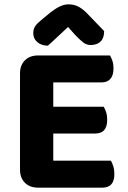

<svg xmlns="http://www.w3.org/2000/svg" viewBox="-20 -861 587 883"><path d="M155 2Q117 2 94.5 -20.5Q72 -43 72 -81V-523Q72 -561 94.5 -583.5Q117 -606 155 -606H486Q492 -596 497 -581Q502 -566 502 -547Q502 -514 487.5 -498Q473 -482 447 -482H225V-370H457Q463 -360 468 -345Q473 -330 473 -311Q473 -278 459 -262.5Q445 -247 419 -247H225V-122H490Q496 -112 501 -96Q506 -80 506 -61Q506 -28 491.5 -13Q477 2 452 2ZM293 -737Q270 -716 246.5 -693.5Q223 -671 200 -651Q171 -651 152 -667Q133 -683 133 -708Q133 -728 142.5 -741.5Q152 -755 176 -774L211 -803Q237 -823 256.5 -832Q276 -841 295 -841Q319 -841 338.5 -831.5Q358 -822 378 -802L459 -718Q459 -686 442.5 -670Q426 -654 397 -654Q378 -654 363 -665.5Q348 -677 325 -701Z"/></svg>

Font: Baloo Bhai 2
Style: Bold
Weight: 700
Designer: Supriya Tembe, Noopur Datye and Ek Type
Foundry: Ek Type
Version: Version 1.640;PS 1.000;hotconv 16.6.51;makeotf.lib2.5.65220;